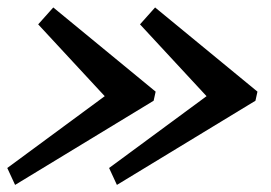

<svg xmlns="http://www.w3.org/2000/svg" viewBox="-29 -652 744 528"><path d="M259 -387.5 76 -585 117.5 -631.5 399 -400 393.5 -375 12.5 -143.5 -9 -190ZM539 -387.5 356 -585 397.5 -631.5 679 -400 673.5 -375 292.5 -143.5 271 -190Z"/></svg>

Font: Besley* Medium
Style: Italic
Weight: 500
Italic angle: -13°
Designer: Owen Earl
Foundry: indestructible type*
Version: Version 3.000; ttfautohint (v1.8.3)